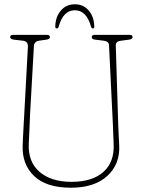

<svg xmlns="http://www.w3.org/2000/svg" viewBox="-20 -863 664 898"><path d="M508 -280 490 -649.5Q489.5 -669.5 466 -672.5L425.5 -677.5Q409 -679 409 -689.5Q409 -700 423 -700H586Q600 -700 600 -689.5Q600 -680 583.5 -677.5L545 -672.5Q520.5 -669.5 521.5 -650L533 -280Q534 -256 535 -233Q536 -210 537.5 -185Q542.5 -96 482.2 -40.5Q422 15 311.5 15Q197 15 139.8 -39.5Q82.5 -94 86 -183Q86.5 -199.5 87.8 -225Q89 -250.5 90.5 -276.5Q92 -302.5 93 -320.5L110.5 -643.5Q112 -669.5 88 -672.5L44.5 -677.5Q27.5 -680 27.5 -689.5Q27.5 -700 42 -700H199.5Q213.5 -700 213.5 -689.5Q213.5 -680 197 -677.5L161.5 -672.5Q140 -669 138.5 -646.5L120.5 -326.5Q118.5 -285.5 117.5 -252.8Q116.5 -220 114.5 -190.5Q111 -105.5 165.2 -59Q219.5 -12.5 314.5 -12.5Q412 -12.5 464 -59.2Q516 -106 511.5 -191Q510 -222.5 509.5 -242.2Q509 -262 508 -280ZM330 -815Q275.5 -815 254.5 -738.5Q252 -730 246 -730Q238.5 -730 238.5 -738.5Q239.5 -784.5 264.8 -813.8Q290 -843 330 -843Q370 -843 395 -813.8Q420 -784.5 421 -738.5Q421 -730 414 -730Q409 -730 405.5 -738.5Q384.5 -815 330 -815Z"/></svg>

Font: Fraunces 144pt S100 Thin
Style: Regular
Weight: 100
Version: Version 1.000; ttfautohint (v1.8.3)